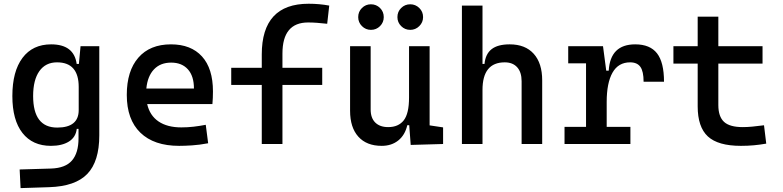

<svg xmlns="http://www.w3.org/2000/svg" viewBox="-20 -762 4142 1016"><path d="M88.9 233.4 84 134.8 250 129.9Q326.2 127.4 360.8 87.4Q395.5 47.4 395.5 -30.3V-80.1H386.2Q380.9 -35.6 344.5 -12.9Q308.1 9.8 249.5 9.8Q152.3 9.8 98.9 -58.3Q45.4 -126.5 45.4 -253.9Q45.4 -384.3 99.1 -455.8Q152.8 -527.3 250.5 -527.3Q371.6 -527.3 385.7 -423.8H397.5L406.2 -517.6H505.4V-45.9Q505.4 92.3 442.1 158.2Q378.9 224.1 240.2 228.5ZM155.3 -253.9Q155.3 -86.9 282.7 -86.9Q396.5 -86.9 396.5 -179.7V-301.8Q396.5 -432.1 281.7 -432.1Q221.2 -432.1 188.2 -385.5Q155.3 -338.9 155.3 -253.9Z M927.7 9.8Q794.9 9.8 722.9 -59.8Q650.9 -129.4 650.9 -259.8Q650.9 -386.7 712.2 -457Q773.4 -527.3 884.8 -527.3Q990.7 -527.3 1048.8 -463.4Q1106.9 -399.4 1106.9 -278.3Q1106.9 -242.7 1104 -211.4H758.8Q772.5 -150.9 818.8 -119.4Q865.2 -87.9 939.5 -87.9Q972.7 -87.9 1004.4 -91.6Q1036.1 -95.2 1068.8 -101.6L1081.5 -3.9Q1034.7 4.9 996.1 7.3Q957.5 9.8 927.7 9.8ZM885.7 -430.7Q828.6 -430.7 794.7 -394.8Q760.7 -358.9 754.4 -293.5H1006.3Q1006.3 -359.4 974.4 -395Q942.4 -430.7 885.7 -430.7Z M1365.2 0V-312.5H1203.6V-403.3H1365.2V-473.6Q1365.2 -742.2 1613.3 -742.2Q1669.9 -742.2 1722.2 -732.4L1711.4 -636.2Q1680.2 -639.6 1656.2 -641.4Q1632.3 -643.1 1610.4 -643.1Q1474.6 -643.1 1474.6 -478.5V-403.3H1685.1V-312.5H1474.6V0Z M2000 9.8Q1919.9 9.8 1876.2 -38.8Q1832.5 -87.4 1832.5 -175.8V-517.6H1941.4V-182.1Q1941.4 -137.7 1965.8 -113.5Q1990.2 -89.4 2034.2 -89.4Q2088.4 -89.4 2116.5 -125.2Q2144.5 -161.1 2144.5 -245.6V-517.6H2253.4V-98.6L2324.7 -87.9V0L2153.3 4.9L2145.5 -99.6H2135.3Q2123 -46.9 2087.4 -18.6Q2051.8 9.8 2000 9.8ZM2150.9 -604Q2122.6 -604 2102.8 -623.8Q2083 -643.6 2083 -671.4Q2083 -700.2 2102.8 -719.7Q2122.6 -739.3 2150.9 -739.3Q2178.7 -739.3 2198.7 -719.7Q2218.8 -700.2 2218.8 -671.4Q2218.8 -643.6 2198.7 -623.8Q2178.7 -604 2150.9 -604ZM1942.9 -604Q1915 -604 1895.3 -623.8Q1875.5 -643.6 1875.5 -671.4Q1875.5 -700.2 1895.3 -719.7Q1915 -739.3 1942.9 -739.3Q1971.2 -739.3 1991 -719.7Q2010.7 -700.2 2010.7 -671.4Q2010.7 -643.6 1991 -623.8Q1971.2 -604 1942.9 -604Z M2424.3 0V-732.4H2533.2V-423.8H2543.9Q2548.8 -476.1 2581.3 -501.7Q2613.8 -527.3 2677.2 -527.3Q2759.3 -527.3 2804.2 -477.5Q2849.1 -427.7 2849.1 -336.9V0H2740.2V-332Q2740.2 -379.9 2716.8 -406Q2693.4 -432.1 2650.9 -432.1Q2533.2 -432.1 2533.2 -286.1V0Z M2967.3 0V-90.8H3081.1V-426.8H2986.8V-517.6H3170.9L3188 -388.2H3201.2Q3209.5 -527.3 3341.3 -527.3Q3419.9 -527.3 3456.8 -479.7Q3493.7 -432.1 3493.7 -329.6H3385.7Q3385.7 -384.3 3368.7 -408.2Q3351.6 -432.1 3314.5 -432.1Q3252 -432.1 3221.2 -377.7Q3190.4 -323.2 3190.4 -222.7V-90.8H3315.9V0Z M3900.9 9.8Q3779.8 9.8 3725.8 -40Q3671.9 -89.8 3671.9 -199.2V-425.3H3543.5V-517.6H3671.9V-673.8H3781.2V-517.6H4015.1V-425.3H3781.2V-206.1Q3781.2 -145 3811.3 -117.2Q3841.3 -89.4 3910.6 -89.4Q3934.1 -89.4 3961.2 -92Q3988.3 -94.7 4022.9 -99.1L4034.7 -2Q4001 3.9 3969 6.8Q3937 9.8 3900.9 9.8Z"/></svg>

Font: Caskaydia Cove Medium
Style: Regular
Weight: 500
Monospace: yes
Designer: Aaron Bell
Foundry: Saja Typeworks
Version: Version 4.300; ttfautohint (v1.8.3)